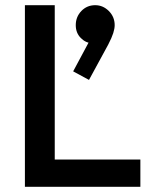

<svg xmlns="http://www.w3.org/2000/svg" viewBox="-20 -720 590 740"><path d="M76 0V-700H191V0ZM155 0V-105H521V0ZM323 -412 262 -445 330 -572 367 -582Q361 -570 353 -562Q345 -554 334 -554Q311 -554 291.5 -573.5Q272 -593 272 -623Q272 -655 293.5 -677.5Q315 -700 347 -700Q377 -700 399.5 -677.5Q422 -655 422 -623Q422 -610 416.5 -592.5Q411 -575 397 -548Z"/></svg>

Font: Outfit Thin Medium
Style: Regular
Weight: 500
Version: Version 1.100;gftools[0.9.27]